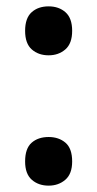

<svg xmlns="http://www.w3.org/2000/svg" viewBox="-20 -572 306 604"><path d="M59 -475Q59 -515 79.5 -533.5Q100 -552 133 -552Q165 -552 186 -533.5Q207 -515 207 -475Q207 -435 185.5 -416.5Q164 -398 133 -398Q101 -398 80 -416.5Q59 -435 59 -475ZM59 -64Q59 -105 79.5 -123Q100 -141 133 -141Q165 -141 186 -123Q207 -105 207 -64Q207 -25 185.5 -6.5Q164 12 133 12Q101 12 80 -6.5Q59 -25 59 -64Z"/></svg>

Font: Noto Sans Lao UI SemCond SemBd
Style: Regular
Weight: 600
Width: 4
Designer: Monotype Design Team
Foundry: Monotype Imaging Inc.
Version: Version 2.000; ttfautohint (v1.8.4.7-5d5b)